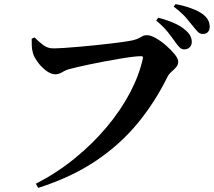

<svg xmlns="http://www.w3.org/2000/svg" viewBox="-20 -860 1040 933"><path d="M154 33Q257 -20 344 -91Q431 -162 498.5 -242.5Q566 -323 611 -408Q656 -493 674 -575Q676 -582 673.5 -584.5Q671 -587 665 -587Q649 -587 621 -583.5Q593 -580 558.5 -574Q524 -568 488.5 -561.5Q453 -555 420 -548Q387 -541 360.5 -535Q334 -529 320 -525Q302 -521 284 -510Q266 -499 249 -499Q227 -499 203.5 -517Q180 -535 162.5 -559.5Q145 -584 140 -602Q135 -621 134.5 -636.5Q134 -652 134 -672L148 -678Q169 -657 190 -641Q211 -625 238 -625Q258 -625 290.5 -627Q323 -629 362 -632.5Q401 -636 441 -640Q481 -644 518 -648.5Q555 -653 583 -657Q611 -661 624 -664Q645 -669 655 -674.5Q665 -680 673 -684.5Q681 -689 695 -689Q712 -689 737.5 -674.5Q763 -660 787.5 -638.5Q812 -617 829 -596Q846 -575 846 -561Q846 -545 836 -533.5Q826 -522 813.5 -511.5Q801 -501 793 -485Q733 -363 648.5 -260.5Q564 -158 446 -78.5Q328 1 166 53ZM875 -620Q863 -620 852.5 -630Q842 -640 830 -658Q816 -678 795.5 -704Q775 -730 739 -760L749 -774Q791 -763 825.5 -748Q860 -733 883 -712Q899 -698 905.5 -684Q912 -670 912 -656Q912 -641 902 -630.5Q892 -620 875 -620ZM966 -695Q951 -695 941 -705.5Q931 -716 916 -735Q902 -753 883 -775Q864 -797 824 -828L833 -840Q876 -832 909.5 -819.5Q943 -807 964 -792Q983 -778 991 -762.5Q999 -747 999 -730Q999 -714 990.5 -704.5Q982 -695 966 -695Z"/></svg>

Font: Noto Serif JP ExtraLight
Style: Bold
Weight: 700
Version: Version 2.003-H1;hotconv 1.1.1;makeotfexe 2.6.0